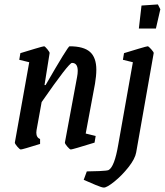

<svg xmlns="http://www.w3.org/2000/svg" viewBox="-20 -666 744 867"><path d="M367 -63 412 -52 407 -22Q307 9 300 9Q295 9 284 -4Q273 -17 273 -22L328 -318Q331 -333 331 -346Q331 -382 305 -382Q291 -382 168 -205L145 -78Q144 -74 144 -67Q144 -45 161 -38V-16Q81 9 74 9Q69 9 58 -4Q47 -17 47 -22L112 -385L67 -396L72 -426Q101 -435 138 -446Q175 -457 179 -457Q183 -457 194 -443.5Q205 -430 204 -426L181 -282H186Q287 -457 294 -457Q358 -457 386.5 -431.5Q415 -406 415 -351Q415 -324 409 -288ZM358 146 372 108Q395 108 429 106.5Q463 105 470 102Q497 88 514 -13L580 -385L535 -396L540 -426Q569 -435 606 -446Q643 -457 647 -457Q651 -457 663 -443.5Q675 -430 674 -426L595 22Q590 51 560.5 88.5Q531 126 497 153.5Q463 181 449 181Q440 181 412.5 169.5Q385 158 358 146ZM619 -641 693 -646 704 -624 684 -537H607Z"/></svg>

Font: Grenze
Style: Italic
Weight: 400
Italic angle: -10°
Designer: Renata Polastri
Foundry: Omnibus-Type
Version: Version 1.002; ttfautohint (v1.8)